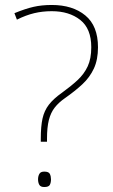

<svg xmlns="http://www.w3.org/2000/svg" viewBox="-20 -744 453 772"><path d="M144 -186Q144 -236 151 -267.5Q158 -299 176.5 -323Q195 -347 229 -371Q265 -397 291.5 -421.5Q318 -446 332.5 -477Q347 -508 347 -554Q347 -629 302.5 -664Q258 -699 188 -699Q151 -699 117.5 -691Q84 -683 48 -665L38 -691Q82 -709 115 -716.5Q148 -724 188 -724Q272 -724 323 -682Q374 -640 374 -554Q374 -504 357.5 -468.5Q341 -433 311.5 -405.5Q282 -378 242 -350Q216 -332 200 -311.5Q184 -291 176.5 -261.5Q169 -232 169 -186V-174H144ZM133 -23Q133 -35 138 -44.5Q143 -54 158 -54Q176 -54 180.5 -44.5Q185 -35 185 -23Q185 -10 180.5 -1Q176 8 158 8Q143 8 138 -1Q133 -10 133 -23Z"/></svg>

Font: Noto Sans Hebrew Thin Thin
Style: Regular
Weight: 250
Version: Version 3.001